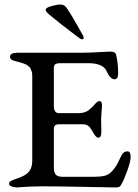

<svg xmlns="http://www.w3.org/2000/svg" viewBox="-20 -823 609 845"><path d="M324 -659Q239 -723 194 -761Q181 -773 181 -780Q181 -789 205.5 -796Q230 -803 245 -803Q263 -803 272 -790Q284 -773 296 -753Q308 -733 321.5 -709Q335 -685 343 -671Q348 -663 348 -656Q348 -650 342 -650Q336 -650 324 -659ZM217 -356Q217 -325 240 -325H326Q341 -325 352.5 -329Q364 -333 369.5 -337.5Q375 -342 387 -353Q390 -356 396.5 -363.5Q403 -371 408 -374.5Q413 -378 418 -378Q429 -378 429 -358Q429 -355 427 -331.5Q425 -308 425 -300Q425 -292 425.5 -270Q426 -248 426 -243Q426 -217 413 -217Q409 -217 405 -220Q401 -223 397.5 -228Q394 -233 391.5 -237Q389 -241 385.5 -247.5Q382 -254 381 -255Q368 -276 346 -276H241Q227 -276 222 -271Q217 -266 217 -252V-84Q217 -64 225.5 -54.5Q234 -45 255 -45H395Q423 -45 441 -49.5Q459 -54 473 -69.5Q487 -85 493.5 -96.5Q500 -108 514 -138Q523 -157 541 -157Q555 -157 555 -132Q555 -113 540 -71.5Q525 -30 517 -17Q512 -8 510 -5Q508 -2 503 0Q498 2 490 2Q480 2 354 -0.5Q228 -3 166 -3Q145 -3 118.5 -2Q92 -1 73.5 0.5Q55 2 53 2Q20 -1 20 -15Q20 -22 28 -26.5Q36 -31 52.5 -36.5Q69 -42 75 -45Q100 -56 111 -72.5Q122 -89 122 -117V-482Q122 -491 121.5 -498.5Q121 -506 118 -512.5Q115 -519 113.5 -523Q112 -527 106 -531Q100 -535 98 -537Q96 -539 86.5 -542.5Q77 -546 73.5 -547Q70 -548 57.5 -551.5Q45 -555 40 -556Q24 -561 24 -573Q24 -591 59 -591H346Q370 -591 414.5 -593.5Q459 -596 465 -596Q488 -596 491 -582Q500 -546 500 -500Q500 -474 484 -474Q465 -474 448 -512Q432 -545 367 -545H248Q229 -545 223 -540Q217 -535 217 -524Z"/></svg>

Font: EB Garamond 08
Style: Regular
Weight: 400
Version: Version 0.016 ; ttfautohint (v1.5)